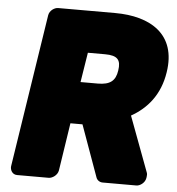

<svg xmlns="http://www.w3.org/2000/svg" viewBox="-55 -799 818 888"><g transform="rotate(5 354.5 -355.0)"><path d="M444 -748H179C163 -748 140 -734 136 -711L26 0C24 16 34 38 57 38H204C220 38 244 23 248 0L282 -222H338L424 17C428 29 440 38 454 38H611C627 38 650 23 654 0L655 -7C656 -13 656 -20 654 -25L558 -282C631 -323 689 -390 705 -496C733 -674 608 -748 444 -748ZM481 -484C474 -436 449 -416 392 -416H312L334 -554H414C472 -554 489 -534 481 -484Z"/></g></svg>

Font: Asimov Print
Style: EIt
Weight: 500
Designer: Google
Version: Version 2.000980; 2014